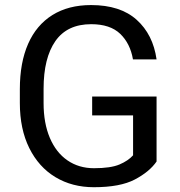

<svg xmlns="http://www.w3.org/2000/svg" viewBox="-20 -741 721 770"><path d="M356.4 9.8Q269.5 9.8 202.4 -30.5Q135.3 -70.8 97.4 -147.2Q59.6 -223.6 59.6 -327.6V-383.8Q59.6 -489.7 92.8 -565.2Q126 -640.6 190.2 -680.7Q254.4 -720.7 345.2 -720.7Q462.4 -720.7 528.1 -661.6Q593.8 -602.5 607.9 -502.9H513.2Q502.4 -566.4 462.2 -605.2Q421.9 -644 345.7 -644Q249.5 -644 202.1 -576.2Q154.8 -508.3 154.8 -384.8V-327.6Q154.8 -247.1 179.9 -188Q205.1 -128.9 250.7 -97.7Q296.4 -66.4 356.9 -66.4Q423.8 -66.4 459 -81.3Q494.1 -96.2 513.7 -118.2V-278.3H349.6V-354H607.9V-93.3Q579.6 -52.2 520.8 -21.2Q461.9 9.8 356.4 9.8Z"/></svg>

Font: Heebo
Style: Regular
Weight: 400
Designer: Oded Ezer
Foundry: Meir Sadan
Version: Version 2.001; ttfautohint (v1.5.14-ce02) -l 8 -r 50 -G 200 